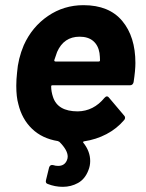

<svg xmlns="http://www.w3.org/2000/svg" viewBox="-20 -543 566 743"><path d="M497 -225Q494 -213 483 -213H183Q178 -213 178 -209Q178 -189 185 -168Q203 -112 281 -112Q342 -113 384 -164Q389 -170 394 -170Q398 -170 401 -166L461 -95Q464 -92 464 -87Q464 -82 460 -78Q432 -45 392 -24Q352 -3 305 4Q299 6 303 10Q329 43 329 80Q329 99 322 116Q309 150 282 165Q255 180 223 180Q193 180 165 169Q155 166 158 154L170 105Q174 93 186 96Q195 99 205 99Q230 99 239 77Q242 70 242 63Q242 38 210 6L204 3Q143 -7 104 -44.5Q65 -82 51 -140Q43 -168 43 -211Q43 -235 46 -262Q50 -316 72 -368Q104 -439 165.5 -481Q227 -523 303 -523Q402 -523 453 -462Q504 -401 504 -299Q504 -271 497 -225ZM201 -342Q199 -337 190 -310Q190 -305 195 -305H362Q367 -305 367 -310Q367 -322 365 -338Q360 -368 340.5 -384.5Q321 -401 288 -401Q227 -401 201 -342Z"/></svg>

Font: Barlow
Style: Bold Italic
Weight: 700
Italic angle: -7°
Designer: Jeremy Tribby
Foundry: Tribby Type
Version: Version 1.422